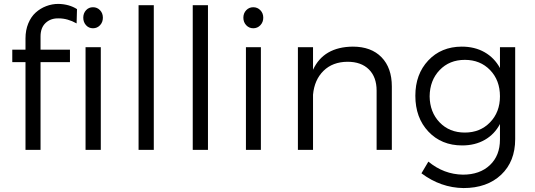

<svg xmlns="http://www.w3.org/2000/svg" viewBox="-20 -769 2745 985"><path d="M43 -450.2V-514.2H110.8V-571.8Q110.8 -614.3 125 -648.7Q139.2 -683.1 163.1 -704.6Q187 -726.1 217 -737.5Q247.1 -749 279.8 -749Q335.4 -747.6 375 -722.2L373 -648.9Q326.7 -674.8 280.8 -674.8Q240.2 -675.8 214.1 -651.4Q188 -627 188 -582V-514.2H338.9V-450.2H188V0H110.8V-450.2ZM421.4 -639.6Q407.2 -655.3 407.2 -678.2Q407.2 -701.2 421.4 -716.6Q435.5 -731.9 457 -731.9Q478.5 -731.9 493.2 -716.6Q507.8 -701.2 507.8 -678.2Q507.8 -655.3 493.2 -639.6Q478.5 -624 457 -624Q435.5 -624 421.4 -639.6ZM418.9 0V-526.9H497.1V0Z M690.9 0V-742.2H769V0Z M968.8 0V-742.2H1046.9V0Z M1243.2 -639.6Q1228.5 -655.3 1228.5 -678.2Q1228.5 -701.2 1243.2 -716.6Q1257.8 -731.9 1279.3 -731.9Q1300.8 -731.9 1315.7 -716.6Q1330.6 -701.2 1330.6 -678.2Q1330.6 -655.3 1315.7 -639.6Q1300.8 -624 1279.3 -624Q1257.8 -624 1243.2 -639.6ZM1241.7 0V-526.9H1318.4V0Z M1508.3 0V-526.9H1585.9V-411.1Q1640.1 -528.3 1790 -529.8Q1884.3 -529.8 1937.3 -475.3Q1990.2 -420.9 1990.2 -325.2V0H1912.1V-304.2Q1912.1 -373.5 1872.6 -412.8Q1833 -452.1 1763.2 -452.1Q1686.5 -451.7 1639.6 -405.5Q1592.8 -359.4 1585.9 -283.2V0Z M2110.8 -277.8Q2110.8 -388.2 2177 -458.7Q2243.2 -529.3 2348.6 -529.8Q2415.5 -529.8 2465.8 -501.2Q2516.1 -472.7 2544.9 -419.9V-526.9H2623V-55.2Q2623 59.6 2550.8 127.7Q2478.5 195.8 2357.9 195.8Q2241.2 194.3 2142.1 120.1L2177.7 60.1Q2256.8 125.5 2355 127Q2441.4 127 2493.2 78.1Q2544.9 29.3 2544.9 -53.2V-132.8Q2517.1 -80.1 2467 -51.5Q2417 -22.9 2351.1 -22.9Q2244.6 -22.9 2177.7 -94Q2110.8 -165 2110.8 -277.8ZM2184.1 -274.9Q2185.1 -193.4 2235.4 -141.1Q2285.6 -88.9 2364.7 -88.9Q2443.4 -88.9 2494.1 -141.4Q2544.9 -193.8 2544.9 -274.9Q2544.9 -356.9 2494.4 -409.4Q2443.8 -461.9 2364.7 -461.9Q2285.6 -461.9 2235.4 -409.4Q2185.1 -356.9 2184.1 -274.9Z"/></svg>

Font: Montserrat Light
Style: Regular
Weight: 300
Designer: Julieta Ulanovsky
Foundry: Julieta Ulanovsky
Version: Version 1.000;PS 002.000;hotconv 1.0.70;makeotf.lib2.5.58329